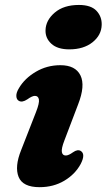

<svg xmlns="http://www.w3.org/2000/svg" viewBox="-20 -743 431 776"><path d="M260 -543.5Q212.5 -543.5 187.8 -566Q163 -588.5 164 -621Q165 -661 201.2 -692Q237.5 -723 299 -723Q347.5 -723 369.8 -699.5Q392 -676 391 -642.5Q390 -601 354 -572.2Q318 -543.5 260 -543.5ZM240.5 -176Q227.5 -142.5 230 -128.5Q232.5 -114.5 246 -114.5Q257 -114.5 275 -127.5Q294 -141 307 -132.5Q326.5 -119.5 306 -80Q283.5 -38.5 239.8 -12.5Q196 13.5 140 13.5Q72 13.5 55.2 -28Q38.5 -69.5 65.5 -136.5L125.5 -290Q140 -327 137.2 -341.2Q134.5 -355.5 121 -355.5Q110 -355.5 90.5 -341.5Q69.5 -327.5 56 -335.5Q46.5 -341 46 -355Q45.5 -369 57 -387.5Q80 -426.5 125 -453Q170 -479.5 224 -479.5Q285 -479.5 305.2 -438.2Q325.5 -397 295.5 -320.5Z"/></svg>

Font: Fraunces 9pt S050
Style: Bold Italic
Weight: 700
Italic angle: -16°
Version: Version 1.000; ttfautohint (v1.8.3)